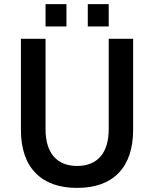

<svg xmlns="http://www.w3.org/2000/svg" viewBox="-20 -901 752 936"><path d="M82 -269V-712H202V-273Q202 -184 242 -138Q282 -92 356 -92Q430 -92 470 -138Q510 -184 510 -273V-712H629V-269Q629 -131 558.5 -58Q488 15 356 15Q224 15 153 -58Q82 -131 82 -269ZM202 -772V-881H304V-772ZM408 -772V-881H510V-772Z"/></svg>

Font: CST
Style: Medium
Weight: 500
Version: Version 1.00